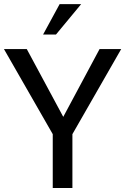

<svg xmlns="http://www.w3.org/2000/svg" viewBox="-24 -933 622 953"><path d="M290 -353 470.2 -689.5H577.6L335.4 -267.1V0H237.8V-267.1L-4.4 -689.5H108.9ZM189.9 -761.7 272 -912.6H378.9L253.9 -761.7Z"/></svg>

Font: Shanti
Style: Regular
Weight: 400
Designer: vernon adams
Foundry: vernon adams
Version: Version 1.000